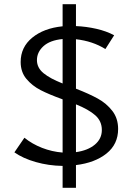

<svg xmlns="http://www.w3.org/2000/svg" viewBox="-20 -788 635 920"><path d="M344 3V112H280V7Q213 6 151.5 -11.5Q90 -29 49 -58L97 -128Q134 -98 181.5 -79.5Q229 -61 280 -57V-312Q216 -335 175 -356Q134 -377 106.5 -410Q79 -443 79 -491Q79 -562 134.5 -607.5Q190 -653 280 -662V-768H344V-663Q393 -661 441.5 -650Q490 -639 527 -619L485 -553Q424 -591 344 -600V-363Q406 -339 448 -316Q490 -293 518 -257Q546 -221 546 -170Q546 -97 490.5 -52.5Q435 -8 344 3ZM280 -388V-601Q219 -595 188 -566.5Q157 -538 157 -500Q157 -463 189 -437Q221 -411 280 -388ZM468 -165Q468 -208 436 -236Q404 -264 344 -288V-59Q401 -67 434.5 -95Q468 -123 468 -165Z"/></svg>

Font: Ysabeau Infant Medium
Style: Regular
Weight: 500
Designer: Christian Thalmann (Catharsis Fonts)
Version: Version 0.003